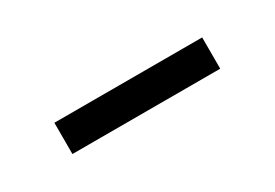

<svg xmlns="http://www.w3.org/2000/svg" viewBox="-12 -875 502 351"><g transform="rotate(-30 239.0 -700.0)"><path d="M83 -733H395V-667H83Z"/></g></svg>

Font: Roboto Serif 20pt SemiCondensed
Style: Regular
Weight: 400
Width: 4
Version: Version 1.008